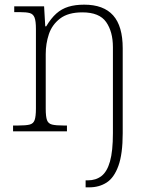

<svg xmlns="http://www.w3.org/2000/svg" viewBox="-20 -563 651 823"><path d="M347 240V210H357Q391 210 415 191.5Q439 173 451.5 129Q464 85 464 8V-361Q464 -427 435 -468.5Q406 -510 333 -510Q272 -510 237.5 -483.5Q203 -457 189.5 -416.5Q176 -376 176 -331V-97Q176 -63 181.5 -48Q187 -33 203.5 -29Q220 -25 253 -25H267V0H36V-25H58Q91 -25 107 -29Q123 -33 128.5 -48.5Q134 -64 134 -98V-439Q134 -473 128 -488Q122 -503 107.5 -507Q93 -511 65 -511H41V-536H169L174 -450H178Q199 -485 221.5 -505Q244 -525 273 -534Q302 -543 341 -543Q424 -543 465 -497Q506 -451 506 -356V8Q506 97 487.5 148Q469 199 437 219.5Q405 240 363 240Z"/></svg>

Font: Noto Serif Kannada ExtraLight
Style: Regular
Weight: 250
Version: Version 2.003